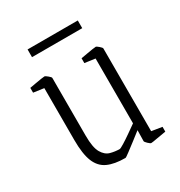

<svg xmlns="http://www.w3.org/2000/svg" viewBox="-145 -686 747 798"><g transform="rotate(-30 228.5 -287.0)"><path d="M228 10Q176 10 143.5 -5Q111 -20 96 -57Q81 -94 81 -161V-410L31 -417V-440Q43 -442 59 -445Q75 -448 88.5 -450Q102 -452 106 -452Q109 -452 120 -443Q131 -434 131 -430V-153Q131 -96 145.5 -71Q160 -46 182 -40Q204 -34 226 -34Q230 -34 248 -45Q266 -56 288 -71.5Q310 -87 327 -99V-410L277 -417V-440Q289 -442 305 -445Q321 -448 334.5 -450Q348 -452 352 -452Q355 -452 365.5 -443Q376 -434 376 -430V-33L426 -25V-2Q406 1 382 5.5Q358 10 352 10Q348 10 338 0.5Q328 -9 328 -13L329 -65Q314 -53 291 -35.5Q268 -18 249.5 -4Q231 10 228 10ZM101 -547V-584H342V-547Z"/></g></svg>

Font: Grenze Gotisch ExtraLight
Style: Regular
Weight: 200
Designer: Renata Polastri
Foundry: Omnibus-Type
Version: Version 1.001